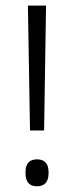

<svg xmlns="http://www.w3.org/2000/svg" viewBox="-20 -659 266 688"><path d="M138 -191.5H87.5L80 -639H145ZM112.5 8.5Q91.5 8.5 81.5 -3.5Q71.5 -15.5 71.5 -37.5V-42.5Q71.5 -64.5 81.5 -76.2Q91.5 -88 112.5 -88Q133.5 -88 143.8 -76.2Q154 -64.5 154 -42.5V-37.5Q154 -15.5 143.8 -3.5Q133.5 8.5 112.5 8.5Z"/></svg>

Font: Anek Odia Medium Light
Style: Regular
Weight: 300
Version: Version 1.003